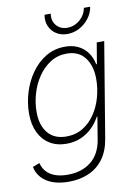

<svg xmlns="http://www.w3.org/2000/svg" viewBox="-102 -815 790 1096"><g transform="rotate(-10 292.5 -266.5)"><path d="M206.5 214.8Q153.3 214.8 114 200.4Q74.7 186 50.5 159.4Q26.4 132.8 18.6 96.2L59.1 80.6Q65.9 108.9 84.2 129.9Q102.5 150.9 133.3 162.6Q164.1 174.3 207.5 174.3Q288.6 174.3 342.3 132.1Q396 89.8 409.7 7.3L431.2 -123.5L427.2 -122.6Q408.2 -86.9 379.2 -59.3Q350.1 -31.7 313 -16.4Q275.9 -1 231.9 -1Q175.8 -1 135 -26.1Q94.2 -51.3 72 -97.4Q49.8 -143.6 49.8 -207Q49.8 -268.1 68.1 -328.4Q86.4 -388.7 121.3 -438.5Q156.2 -488.3 205.8 -518.3Q255.4 -548.3 317.4 -548.3Q353 -548.3 380.1 -538.1Q407.2 -527.8 427 -510Q446.8 -492.2 459 -468.5Q471.2 -444.8 476.1 -418.5L480.5 -418.9L501 -541H544.4L452.6 12.2Q440.9 80.1 407.2 125.2Q373.5 170.4 322 192.6Q270.5 214.8 206.5 214.8ZM237.8 -42Q292.5 -42 334.2 -67.6Q376 -93.3 404.5 -136Q433.1 -178.7 447.5 -230.7Q461.9 -282.7 461.9 -335.9Q461.9 -412.6 425.8 -460.2Q389.6 -507.8 320.8 -507.8Q267.6 -507.8 225.8 -481.2Q184.1 -454.6 154.3 -410.9Q124.5 -367.2 109.1 -314.2Q93.8 -261.2 93.8 -208.5Q93.8 -131.8 131.1 -86.9Q168.5 -42 237.8 -42ZM345.2 -617.2Q308.1 -617.2 281 -634.8Q253.9 -652.3 241.2 -682.1Q228.5 -711.9 234.9 -748H271Q264.2 -707.5 287.6 -679.9Q311 -652.3 351.1 -652.3Q377.9 -652.3 401.9 -665Q425.8 -677.7 442.1 -699.5Q458.5 -721.2 462.9 -748H499.5Q493.7 -711.9 470.9 -682.1Q448.2 -652.3 415.3 -634.8Q382.3 -617.2 345.2 -617.2Z"/></g></svg>

Font: Inter 17pt ExtraLight
Style: Italic
Weight: 250
Italic angle: -9.3988°
Version: Version 4.001;git-66647c0bb